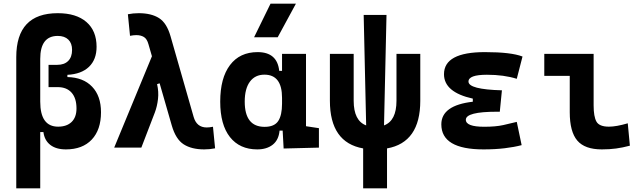

<svg xmlns="http://www.w3.org/2000/svg" viewBox="-20 -815 3556 1060"><path d="M343.8 9.8Q289.6 9.8 257.6 -15.1Q225.6 -40 219.7 -85.9H202.1V224.6H69.8V-499.5Q69.8 -742.2 298.8 -742.2Q400.9 -742.2 457 -693.6Q513.2 -645 513.2 -556.6Q513.2 -486.3 471.2 -446Q429.2 -405.8 352.1 -401.9V-389.6Q439.5 -387.7 488.5 -336.4Q537.6 -285.2 537.6 -195.3Q537.6 -98.6 486.6 -44.4Q435.5 9.8 343.8 9.8ZM202.1 -253.9Q202.1 -115.7 300.8 -115.7Q348.6 -115.7 375.5 -141.8Q402.3 -168 402.3 -216.3Q402.3 -272.9 375.2 -303.5Q348.1 -334 298.8 -334H248V-457H295.9Q335 -457 356.4 -478.5Q377.9 -500 377.9 -539.6Q377.9 -576.2 357.2 -596.4Q336.4 -616.7 298.8 -616.7Q202.1 -616.7 202.1 -489.7Z M1107.4 9.8Q1037.6 9.8 993.9 -18.3Q950.2 -46.4 928.2 -122.6L861.3 -355L847.2 -350.6Q856.9 -308.6 852.3 -268.3Q847.7 -228 835 -194.3L760.3 0H610.4L818.8 -504.4L799.8 -570.3Q791.5 -600.6 774.4 -610.8Q757.3 -621.1 732.4 -621.1Q717.3 -621.1 697.8 -617.2L686 -736.3Q714.8 -742.2 746.1 -742.2Q814.9 -742.2 857.7 -715.3Q900.4 -688.5 921.4 -615.2L1048.8 -170.4Q1065.4 -111.3 1121.1 -111.3Q1136.2 -111.3 1155.8 -115.2L1167.5 3.9Q1138.7 9.8 1107.4 9.8Z M1400.4 9.8Q1303.2 9.8 1249.5 -58.3Q1195.8 -126.5 1195.8 -253.9Q1195.8 -384.3 1249.8 -455.8Q1303.7 -527.3 1402.3 -527.3Q1510.7 -527.3 1521.5 -423.8H1537.1V-517.6H1669.4V-118.2L1740.7 -107.4V0L1545.9 4.9L1540.5 -93.8H1523.4Q1518.6 -42 1485.6 -16.1Q1452.6 9.8 1400.4 9.8ZM1537.1 -242.7V-274.9Q1537.1 -402.8 1439.9 -402.8Q1388.2 -402.8 1359.6 -364Q1331.1 -325.2 1331.1 -253.9Q1331.1 -114.7 1440.9 -114.7Q1494.6 -114.7 1515.9 -146.7Q1537.1 -178.7 1537.1 -242.7ZM1382.8 -609.4 1473.6 -794.9H1613.8L1513.2 -609.4Z M1984.9 224.6V4.4Q1801.3 -28.3 1801.3 -258.8V-517.6H1932.6V-258.8Q1932.6 -148.4 2001.5 -122.6L1987.8 -732.4H2113.8L2100.1 -122.6Q2168.9 -148.4 2168.9 -258.8V-517.6H2300.3V-258.8Q2300.3 -28.3 2116.7 4.4V224.6Z M2649.4 9.8Q2416.5 9.8 2416.5 -128.4Q2416.5 -233.4 2590.3 -253.4V-270.5Q2431.2 -305.7 2431.2 -405.3Q2431.2 -527.3 2657.2 -527.3Q2801.8 -527.3 2864.7 -502.9L2833 -379.9Q2762.2 -402.3 2668 -402.3Q2566.4 -402.3 2566.4 -364.7Q2566.4 -321.3 2751 -316.4L2739.3 -198.2H2723.6Q2551.8 -198.2 2551.8 -153.8Q2551.8 -115.2 2653.3 -115.2Q2716.8 -115.2 2758.5 -124.5Q2800.3 -133.8 2833 -142.1L2859.9 -13.7Q2819.3 -2.9 2766.4 3.4Q2713.4 9.8 2649.4 9.8Z M3302.7 9.8Q3208.5 9.8 3167 -39.1Q3125.5 -87.9 3125.5 -195.3V-396H2984.9V-517.6H3257.3V-232.9Q3257.3 -171.4 3272.9 -143.6Q3288.6 -115.7 3341.8 -115.7Q3382.8 -115.7 3445.8 -134.3L3457.5 -10.7Q3417.5 0 3381.1 4.9Q3344.7 9.8 3302.7 9.8Z"/></svg>

Font: Cascadia Mono
Style: Bold
Weight: 700
Monospace: yes
Designer: Aaron Bell
Foundry: Saja Typeworks
Version: Version 2404.023; ttfautohint (v1.8.4)